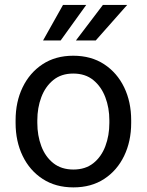

<svg xmlns="http://www.w3.org/2000/svg" viewBox="-20 -770 610 799"><path d="M44.9 -258.3V-269.5Q44.9 -346.2 74.2 -406.7Q103.5 -467.3 157.2 -502.7Q210.9 -538.1 284.7 -538.1Q359.4 -538.1 413.3 -502.7Q467.3 -467.3 496.6 -406.7Q525.9 -346.2 525.9 -269.5V-258.3Q525.9 -182.1 496.6 -121.3Q467.3 -60.5 413.6 -25.4Q359.9 9.8 285.6 9.8Q211.4 9.8 157.5 -25.4Q103.5 -60.5 74.2 -121.3Q44.9 -182.1 44.9 -258.3ZM135.3 -269.5V-258.3Q135.3 -206.1 151.9 -161.9Q168.5 -117.7 201.9 -91.1Q235.4 -64.5 285.6 -64.5Q335.4 -64.5 368.7 -91.1Q401.9 -117.7 418.5 -161.9Q435.1 -206.1 435.1 -258.3V-269.5Q435.1 -321.3 418.2 -365.5Q401.4 -409.7 368.2 -436.8Q335 -463.9 284.7 -463.9Q234.9 -463.9 201.7 -436.8Q168.5 -409.7 151.9 -365.5Q135.3 -321.3 135.3 -269.5ZM295.9 -601.6 408.2 -749.5H509.3L378.4 -601.6ZM159.2 -601.6 242.2 -749.5H338.9L232.4 -601.6Z"/></svg>

Font: Vazirmatn RD FD
Style: Regular
Weight: 400
Designer: Saber Rastikerdar
Foundry: Saber Rastikerdar
Version: Version 33.003